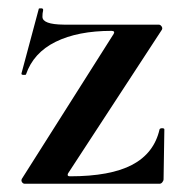

<svg xmlns="http://www.w3.org/2000/svg" viewBox="-20 -446 445 466"><path d="M32.2 -268.1 74.2 -424.8Q74.2 -425.8 80.1 -425.8Q85.9 -425.8 84.5 -419.9Q83 -414.1 83 -405.3Q83 -386.7 134.8 -386.2H365.2Q369.1 -386.2 372.1 -382.1Q375 -377.9 373 -374L145 -24.9Q142.1 -18.1 149.9 -18.1Q248 -18.1 301 -46.1Q354 -74.2 367.2 -131.8Q368.2 -134.8 373.5 -134.8Q378.9 -134.8 378.9 -131.8L377 -11.2Q377 -7.3 374 -3.7Q371.1 0 367.2 0H40Q36.1 0 33.4 -3.9Q30.8 -7.8 33.2 -12.2L255.9 -363.8Q259.8 -370.6 251 -371.1Q168.9 -371.1 115 -344.5Q61 -317.9 43 -265.1Q43 -264.2 37.1 -264.2Q31.2 -264.2 32.2 -268.1Z"/></svg>

Font: Cormorant-Bold
Style: Bold
Weight: 700
Designer: Christian Thalmann (Catharsis Fonts)
Version: Version 3.000